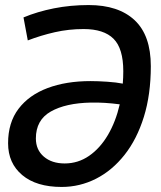

<svg xmlns="http://www.w3.org/2000/svg" viewBox="-20 -730 637 760"><path d="M224 10Q124 10 68 -37Q12 -84 12 -163Q12 -245 53.5 -299.5Q95 -354 168.5 -381.5Q242 -409 338 -409Q368 -409 404.5 -406.5Q441 -404 466 -399Q468 -423 468 -448Q468 -538 429.5 -576.5Q391 -615 311 -615Q252 -615 197 -602.5Q142 -590 90 -570L73 -661Q128 -684 193.5 -697Q259 -710 331 -710Q449 -710 513 -650Q577 -590 577 -468Q577 -356 549.5 -267.5Q522 -179 473 -117Q424 -55 360 -22.5Q296 10 224 10ZM122 -182Q122 -137 153.5 -110Q185 -83 236 -83Q289 -83 332.5 -113Q376 -143 407 -195.5Q438 -248 454 -317Q394 -325 340 -324Q240 -322 181 -288.5Q122 -255 122 -182Z"/></svg>

Font: Georama Medium
Style: Italic
Weight: 500
Italic angle: -9°
Designer: Jean-Baptiste Levee
Foundry: Production Type
Version: Version 1.000